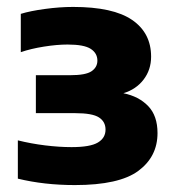

<svg xmlns="http://www.w3.org/2000/svg" viewBox="-20 -835 519 554"><path d="M196 -301Q107.5 -301 31.5 -319.5V-430Q69.5 -420.5 110.2 -415.5Q151 -410.5 186.5 -410.5Q240.5 -410.5 262.5 -423.8Q284.5 -437 284.5 -461Q284.5 -484 265.5 -496.2Q246.5 -508.5 197 -508.5H83.5V-618H182.5Q227.5 -618 244.2 -629.5Q261 -641 261 -660Q261 -681.5 241.8 -694Q222.5 -706.5 175 -706.5Q144.5 -706.5 106.8 -700.5Q69 -694.5 40 -684.5V-795Q67.5 -803.5 110 -809.2Q152.5 -815 191 -815Q306.5 -815 361.2 -777.5Q416 -740 416 -671.5Q416 -633.5 394.2 -605.2Q372.5 -577 336 -566Q380.5 -557 407.5 -529Q434.5 -501 434.5 -451Q434.5 -383 379.2 -342Q324 -301 196 -301Z"/></svg>

Font: Encode Sans Expanded Expanded ExtraBold
Style: Regular
Weight: 800
Width: 7
Designer: Multiple Designers
Foundry: Impallari Type
Version: Version 3.000; ttfautohint (v1.8.3) -l 8 -r 50 -G 200 -x 14 